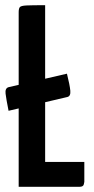

<svg xmlns="http://www.w3.org/2000/svg" viewBox="-20 -720 361 740"><path d="M52 0V-673Q52 -687 56.5 -692.5Q61 -698 82.5 -699Q104 -700 154 -700V-96H305V-19Q305 -19 303 -9.5Q301 0 286 0ZM13 -293Q4 -338 1.5 -359Q-1 -380 13 -384L238 -436Q249 -392 251 -370.5Q253 -349 239 -346Z"/></svg>

Font: Yanone Kaffeesatz ExtraLight SemiBold
Style: Regular
Weight: 600
Version: Version 2.003